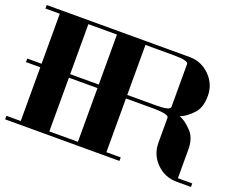

<svg xmlns="http://www.w3.org/2000/svg" viewBox="-101 -793 1201 971"><g transform="rotate(20 500.0 -307.5)"><path d="M0 0V-19H77.1V-308.1H0V-327.1H77.1V-596.2H0V-615.2H769Q832.5 -615.2 877.9 -569.8Q922.9 -524.9 922.9 -460.9Q922.9 -395 888.2 -361.8Q855.5 -327.6 824.2 -316.9Q854 -306.6 888.2 -271Q922.9 -237.8 922.9 -172.9V-19H1000V0H922.9Q858.9 0 814 -44.9Q769 -89.8 769 -153.8V-288.1Q769 -306.6 691.9 -308.1H538.1V-19H615.2V0ZM231 -19H384.8V-308.1H231ZM231 -327.1H384.8V-596.2H231ZM538.1 -327.1H691.9Q769 -327.1 769 -346.2V-577.1Q769 -596.2 691.9 -596.2H538.1Z"/></g></svg>

Font: Hjet
Style: Regular
Weight: 400
Designer: T. Christopher White
Version: Version 1.2